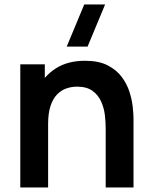

<svg xmlns="http://www.w3.org/2000/svg" viewBox="-20 -822 666 842"><path d="M364 -617.5H272.5L349.5 -802.5H441ZM443.5 0V-260Q443.5 -285.5 440 -316.5Q436.5 -347.5 423.8 -376.2Q411 -405 385.8 -423.5Q360.5 -442 317.5 -442Q294.5 -442 272 -434.5Q249.5 -427 231.2 -408.8Q213 -390.5 202 -358.8Q191 -327 191 -277.5L119.5 -308Q119.5 -377 146.2 -433Q173 -489 225 -522.2Q277 -555.5 353 -555.5Q413 -555.5 452 -535.5Q491 -515.5 514 -484.5Q537 -453.5 548 -418.5Q559 -383.5 562.2 -352.2Q565.5 -321 565.5 -301.5V0ZM69 0V-540H176.5V-372.5H191V0Z"/></svg>

Font: Manrope ExtraLight
Style: Bold
Weight: 700
Version: Version 4.504